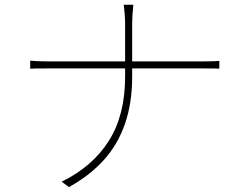

<svg xmlns="http://www.w3.org/2000/svg" viewBox="-20 -759 1017 798"><path d="M494.1 -739.3H534.2Q529.3 -695.3 529.3 -659.2V-440.4Q529.3 -332 500 -246.1Q470.7 -160.2 412.6 -95.2Q354.5 -30.3 266.6 18.6L236.3 -3.9Q364.3 -66.4 432.1 -173.3Q500 -280.3 500 -440.4V-659.2Q500 -678.7 498 -702.6Q496.1 -726.6 494.1 -739.3ZM177.7 -503.9H829.1Q872.1 -503.9 891.6 -505.9V-473.6Q881.8 -474.6 828.1 -474.6H178.7Q115.2 -474.6 105.5 -473.6V-506.8Q134.8 -503.9 177.7 -503.9Z"/></svg>

Font: Min Sans VF VF
Style: Regular
Weight: 400
Designer: Jinseong-Kim, NotoSansCJK, Nunito
Foundry: Jinseong-Kim
Version: Version 1.420;Glyphs 3.1.2 (3151)